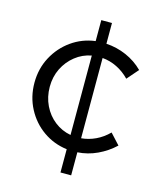

<svg xmlns="http://www.w3.org/2000/svg" viewBox="-110 -688 735 885"><g transform="rotate(15 257.5 -245.5)"><path d="M263 118V7Q200 -1 149.5 -36.5Q99 -72 69.5 -128Q40 -184 40 -251Q40 -318 69.5 -373.5Q99 -429 149.5 -465Q200 -501 263 -509V-609H314V-510Q364 -507 410 -487Q456 -467 491 -432L444 -378Q417 -406 383.5 -422.5Q350 -439 314 -442V-59Q349 -62 382 -77.5Q415 -93 443 -121L489 -71Q453 -37 408 -16Q363 5 314 8V118ZM113 -251Q113 -203 132.5 -162.5Q152 -122 186 -95.5Q220 -69 263 -61V-440Q220 -432 186 -405Q152 -378 132.5 -338.5Q113 -299 113 -251Z"/></g></svg>

Font: Red Hat Display
Style: Regular
Weight: 300
Designer: Pentagram, MCKL
Foundry: Pentagram, MCKL
Version: Version 1.023